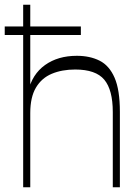

<svg xmlns="http://www.w3.org/2000/svg" viewBox="-26 -792 593 812"><path d="M-6 -644V-680H316V-644ZM451 0V-318Q451 -412 415 -455Q379 -498 292 -498Q236 -498 193 -480Q150 -462 126 -421.5Q102 -381 102 -314V0H72V-772H102V-390L93 -405Q110 -478 164.5 -517Q219 -556 299 -556Q354 -556 395 -535.5Q436 -515 458.5 -463.5Q481 -412 481 -319V0Z"/></svg>

Font: Savate ExtraLight
Style: Regular
Weight: 200
Designer: Max Esnée
Foundry: Plomb Type
Version: Version 2.000